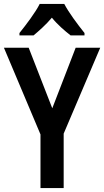

<svg xmlns="http://www.w3.org/2000/svg" viewBox="-20 -957 530 977"><path d="M307 -937H182C162 -896 113 -831 79 -789V-777H151C176 -798 213 -830 244 -867C274 -830 311 -799 339 -777H410V-789C374 -834 330 -893 307 -937ZM246 -406 126 -714H0L186 -273V0H304V-277L490 -714H365Z"/></svg>

Font: Noto Sans Sinhala UI Condensed SemiBold
Style: Regular
Weight: 600
Width: 3
Designer: Jelle Bosma - Monotype Design Team
Foundry: Monotype Imaging Inc.
Version: Version 2.006